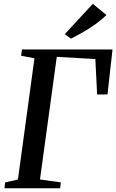

<svg xmlns="http://www.w3.org/2000/svg" viewBox="-20 -1008 622 1028"><path d="M4 0 7.5 -31.5 76 -47 164.5 -696 93 -709.5 97.5 -743H582.5L555.5 -502.5L500 -502L490.5 -692L284 -703.5L194 -47L305.5 -31.5L302 0ZM359.5 -801 327 -825.5 477 -987.5 550 -927.5Q525.5 -903 492.2 -879.2Q459 -855.5 424 -835.5Q389 -815.5 359.5 -801Z"/></svg>

Font: Merriweather 72pt Medium
Style: Italic
Weight: 500
Italic angle: -7.8°
Version: Version 2.101